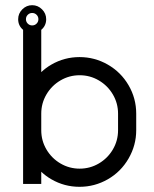

<svg xmlns="http://www.w3.org/2000/svg" viewBox="-20 -720 594 740"><path d="M50 -646Q50 -621 69 -605V-11H139V-58Q157 -41 178 -29Q228 0 286.5 0Q345 0 395.5 -29Q446 -58 475.5 -109Q505 -160 505 -218V-282Q505 -341 475.5 -391.5Q446 -442 395.5 -471Q345 -500 286.5 -500Q228 -500 178 -471Q157 -459 139 -442V-605Q158 -621 158 -646Q158 -668 142 -684Q126 -700 104 -700Q82 -700 66 -684Q50 -668 50 -646ZM87 -663Q94 -670 104 -670Q114 -670 121 -663Q128 -656 128 -646Q128 -636 121 -629Q114 -622 104 -622Q94 -622 87 -629Q80 -636 80 -646Q80 -656 87 -663ZM435 -282V-218Q435 -178 415 -144Q395 -110 361 -90Q327 -70 287 -70Q247 -70 213 -90Q179 -110 159 -144Q139 -178 139 -218V-282Q139 -322 159 -356Q179 -390 213 -410Q247 -430 287 -430Q327 -430 361 -410Q395 -390 415 -356Q435 -322 435 -282Z"/></svg>

Font: Sakbunderan
Style: Regular
Weight: 400
Version: Version 1.00